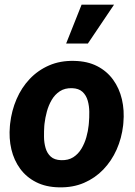

<svg xmlns="http://www.w3.org/2000/svg" viewBox="-20 -802 586 832"><path d="M22.9 -255.9 23.9 -266.1Q30.3 -322.8 51.8 -372.6Q73.2 -422.4 108.9 -460Q144.5 -497.6 192.9 -518.6Q241.2 -539.6 301.3 -538.1Q358.9 -537.1 401.1 -515.4Q443.4 -493.7 470.2 -456.5Q497.1 -419.4 508.3 -371.6Q519.5 -323.7 514.6 -270L513.7 -259.3Q507.3 -203.1 485.4 -153.8Q463.4 -104.5 427.7 -67.4Q392.1 -30.3 343.8 -9.5Q295.4 11.2 235.8 9.8Q178.7 8.8 136.5 -12.7Q94.2 -34.2 67.4 -70.8Q40.5 -107.4 29.3 -154.8Q18.1 -202.1 22.9 -255.9ZM172.9 -266.1 171.9 -255.9Q170.4 -233.9 170.7 -208.7Q170.9 -183.6 177.5 -160.6Q184.1 -137.7 200 -123.3Q215.8 -108.9 244.6 -107.9Q275.9 -106.9 297.4 -120.6Q318.8 -134.3 332.8 -157.5Q346.7 -180.7 354.2 -207.5Q361.8 -234.4 364.3 -259.8L365.2 -270Q367.2 -291.5 366.9 -317.1Q366.7 -342.8 360.1 -366Q353.5 -389.2 337.4 -404.1Q321.3 -418.9 292.5 -419.9Q261.2 -420.9 239.5 -406.7Q217.8 -392.6 204.1 -369.1Q190.4 -345.7 183.1 -318.6Q175.8 -291.5 172.9 -266.1ZM266.6 -613.3 333.5 -781.7H474.1L360.8 -613.3Z"/></svg>

Font: Roboto ExtraBold
Style: Italic
Weight: 800
Designer: Christian Robertson
Foundry: Google
Version: Version 3.009; 2024